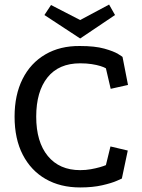

<svg xmlns="http://www.w3.org/2000/svg" viewBox="-20 -807 624 843"><path d="M445 -507Q437 -512 421 -517Q405 -522 382.5 -525.5Q360 -529 332 -529Q238 -529 188.5 -467Q139 -405 139 -295Q139 -184 190 -122Q241 -60 332 -60Q357 -60 379 -64Q401 -68 418.5 -73Q436 -78 445 -82L465 -164L541 -146L515 -23Q515 -23 492.5 -13Q470 -3 428.5 6.5Q387 16 332 16Q245 16 180.5 -21Q116 -58 80 -127.5Q44 -197 44 -295Q44 -390 79 -460Q114 -530 179 -568Q244 -606 331 -605Q397 -605 438 -593.5Q479 -582 498.5 -570Q518 -558 518 -557L542 -434L466 -417ZM332 -638 175 -741 204 -785 332 -719 459 -787 485 -741Z"/></svg>

Font: Podkova Medium
Style: Regular
Weight: 500
Designer: Ilya Yudin
Foundry: Cyreal (www.cyreal.org)
Version: Version 2.103